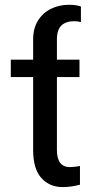

<svg xmlns="http://www.w3.org/2000/svg" viewBox="-20 -759 375 789"><path d="M306.6 -513.7V-442.4H213.9V-142.6Q213.9 -72.3 267.6 -72.3Q273.4 -72.3 282.2 -73.2Q291 -74.2 298.8 -75.2Q306.6 -77.1 308.6 -77.1V0Q272 9.8 237.3 9.8Q183.6 9.8 149.9 -27.6Q116.2 -64.9 116.2 -142.6V-442.4H24.4V-513.7H116.2V-597.7Q116.2 -642.6 136.2 -674.6Q156.2 -706.5 189.7 -722.9Q223.1 -739.3 263.7 -739.3Q292 -739.3 312.5 -732.4V-668Q300.8 -671.9 285.2 -671.9Q251 -671.9 232.4 -654.3Q213.9 -636.7 213.9 -597.7V-513.7Z"/></svg>

Font: Pretendard
Style: Regular
Weight: 400
Designer: Base glyphs from Inter by Rasmus Andersson; Hangeul glyphs from Noto Sans CJK(Source Han Sans) by Jang Soo-young and Kan
Foundry: Kil Hyung-jin
Version: Version 1.309